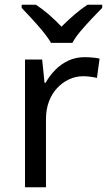

<svg xmlns="http://www.w3.org/2000/svg" viewBox="-20 -786 453 806"><path d="M335 -546Q350 -546 367.5 -544.5Q385 -543 398 -540L387 -459Q374 -462 358.5 -464Q343 -466 329 -466Q298 -466 270 -453Q242 -440 220 -416.5Q198 -393 185.5 -360Q173 -327 173 -286V0H85V-536H157L167 -438H171Q188 -468 212 -492.5Q236 -517 267 -531.5Q298 -546 335 -546ZM194 -606Q181 -629 159 -655.5Q137 -682 113 -708Q89 -734 71 -753V-766H131Q157 -749 185 -725Q213 -701 238 -674Q265 -701 293 -725Q321 -749 347 -766H409V-753Q390 -734 365.5 -708Q341 -682 318.5 -655.5Q296 -629 284 -606Z"/></svg>

Font: Noto Sans Ambassadori
Style: Regular
Weight: 400
Designer: Monotype Design Team
Foundry: Monotype Imaging Inc.
Version: Version 2.013